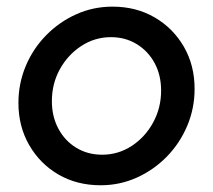

<svg xmlns="http://www.w3.org/2000/svg" viewBox="-20 -540 633 570"><path d="M278.7 10Q208.5 10 153.6 -21.8Q98.7 -53.7 66.7 -109.3Q34.7 -164.8 34.7 -234.2Q34.7 -292.3 56.5 -344.2Q78.3 -396 117.2 -435.5Q156 -475 206.5 -497.7Q257 -520.3 314 -520.3Q384 -520.3 438.8 -488.5Q493.7 -456.7 525.7 -401.5Q557.7 -346.4 557.7 -276Q557.7 -218.2 535.8 -166.4Q514 -114.7 475.2 -75Q436.3 -35.3 386 -12.7Q335.7 10 278.7 10ZM283 -80.7Q331 -80.7 370.9 -106.7Q410.8 -132.7 434.6 -176.3Q458.3 -219.8 458.3 -271Q458.3 -317 439 -352.8Q419.6 -388.5 385.8 -409.1Q352 -429.7 309.3 -429.7Q261.7 -429.7 221.7 -403.7Q181.7 -377.7 157.8 -334.7Q134 -291.7 134 -239.4Q134 -194.3 153.3 -158Q172.7 -121.7 206.6 -101.2Q240.5 -80.7 283 -80.7Z"/></svg>

Font: Red Hat Display VF
Style: Italic
Weight: 300
Italic angle: -12°
Designer: Pentagram, MCKL
Foundry: Pentagram, MCKL
Version: Version 1.010